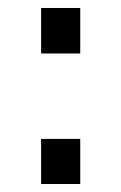

<svg xmlns="http://www.w3.org/2000/svg" viewBox="-20 -461 304 481"><path d="M181 -441V-327H83V-441ZM181 -113V0H83V-113Z"/></svg>

Font: Myanglish
Style: Regular
Weight: 400
Designer: KyawKyaw ( MaYenGone)
Foundry: TattooFont3D
Version: Version 1.003 December 13, 2014